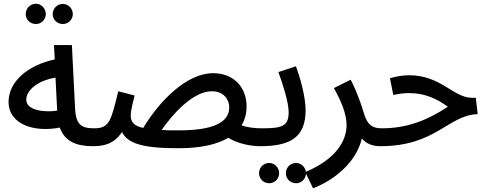

<svg xmlns="http://www.w3.org/2000/svg" viewBox="-20 -780 2616 1031"><path d="M173 -651C202 -651 226 -675 226 -704C226 -734 202 -760 173 -760C142 -760 118 -734 118 -704C118 -675 142 -651 173 -651ZM317 -651C347 -651 371 -675 371 -704C371 -734 347 -759 317 -759C287 -759 263 -734 263 -704C263 -675 287 -651 317 -651Z M478 5C515 5 535 -17 535 -45C535 -71 521 -91 487 -91C417 -91 387 -109 383 -200L366 -538H270L274 -461C134 -431 26 -345 26 -233C26 -111 165 -68 301 -95C328 -20 391 5 478 5ZM121 -245C121 -293 179 -347 278 -363L287 -186C218 -175 121 -187 121 -245Z M937 16C1060 16 1147 -5 1206 -40C1254 -10 1323 5 1377 5C1415 5 1435 -17 1435 -45C1435 -71 1421 -91 1387 -91C1348 -91 1311 -95 1277 -107C1296 -138 1304 -172 1304 -209C1304 -312 1234 -387 1125 -387C981 -387 836 -237 749 -93C695 -105 682 -127 682 -162C682 -180 690 -218 703 -267L615 -290C577 -135 569 -91 487 -91L477 5C536 5 591 -5 635 -71C665 -12 738 16 937 16ZM1118 -290C1182 -290 1211 -245 1211 -203C1211 -123 1125 -80 942 -80C906 -80 875 -80 848 -82C905 -165 1015 -290 1118 -290Z M1570 204C1599 204 1623 180 1623 150C1623 120 1599 95 1570 95C1539 95 1515 120 1515 150C1515 180 1539 204 1570 204ZM1425 204C1455 204 1479 180 1479 150C1479 120 1455 95 1425 95C1395 95 1371 120 1371 150C1371 180 1395 204 1425 204Z M1377 5C1536 5 1621 -40 1621 -188C1621 -257 1594 -358 1569 -424L1475 -393C1502 -318 1530 -229 1530 -177C1530 -101 1493 -91 1387 -91Z M1661 231C1776 187 1893 91 1923 -36C1945 -11 1976 5 2021 5C2059 5 2079 -17 2079 -45C2079 -71 2065 -91 2031 -91C1980 -91 1953 -108 1934 -172C1921 -216 1898 -284 1863 -352L1773 -307C1811 -238 1841 -170 1841 -109C1841 -23 1784 75 1619 144Z M2022 5C2322 5 2386 -162 2545 -167L2535 -255H2513C2416 -255 2346 -376 2178 -376C2145 -376 2108 -370 2074 -360L2092 -270C2124 -277 2146 -280 2179 -280C2261 -280 2325 -250 2385 -207C2275 -134 2165 -91 2031 -91Z"/></svg>

Font: Noto Sans Arabic SemCond Med
Style: Regular
Weight: 500
Width: 4
Designer: Monotype Design Team, Nadine Chahine, Nizar Qandah and Khaled Hosny
Foundry: Monotype Imaging Inc.
Version: Version 2.012